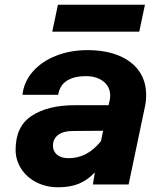

<svg xmlns="http://www.w3.org/2000/svg" viewBox="-20 -780 690 812"><path d="M381 -51Q350 -18 313.5 -3Q277 12 226 12Q175 12 134 -9Q93 -30 69.5 -66.5Q46 -103 46 -147Q46 -246 114.5 -290.5Q183 -335 295 -335H439L443 -352Q446 -364 446 -375Q446 -413 417.5 -435.5Q389 -458 343 -458Q294 -458 263.5 -439Q233 -420 226 -379H75Q81 -434 118.5 -477Q156 -520 216.5 -544Q277 -568 350 -568Q426 -568 482 -545Q538 -522 568 -479.5Q598 -437 598 -379Q598 -350 593 -329L524 0H373ZM270 -111Q310 -111 344 -129Q378 -147 407 -183L416 -227L288 -226Q248 -226 226 -209.5Q204 -193 204 -164Q204 -140 221.5 -125.5Q239 -111 270 -111ZM225 -760H593L569 -646H201Z"/></svg>

Font: Azeret Mono
Style: Bold Italic
Weight: 700
Italic angle: -12°
Designer: Martin Vácha
Foundry: Displaay
Version: Version 1.000; Glyphs 3.0.3, build 3074